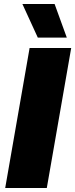

<svg xmlns="http://www.w3.org/2000/svg" viewBox="-20 -940 376 960"><path d="M6 0H214L336 -700H128ZM169 -752H314L253 -920H92Z"/></svg>

Font: Fixel Text 20240404 Black
Style: Italic
Weight: 900
Width: 4
Italic angle: -10°
Designer: AlfaBravo + MacPaw
Foundry: Kyrylo Tkachov, Marchela Mozhyna, Serhii Makarenko, Maria Weinstein, Zakhar Kryvoshyya
Version: Version 1.211;Glyphs 3.2 (3225)